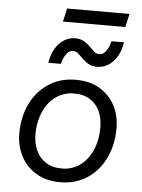

<svg xmlns="http://www.w3.org/2000/svg" viewBox="-58 -907 712 962"><g transform="rotate(5 297.5 -426.0)"><path d="M282 9Q210 9 159.5 -21.5Q109 -52 82.5 -103.5Q56 -155 56 -216Q56 -302 89 -368Q122 -434 180 -471.5Q238 -509 314 -509Q387 -509 437 -478.5Q487 -448 513 -397.5Q539 -347 539 -285Q539 -200 506.5 -133.5Q474 -67 416 -29Q358 9 282 9ZM285 -60Q321 -60 352.5 -75.5Q384 -91 408 -120.5Q432 -150 445 -191Q458 -232 458 -282Q458 -326 442.5 -361.5Q427 -397 394.5 -418.5Q362 -440 311 -440Q275 -440 243 -424.5Q211 -409 187.5 -380Q164 -351 150.5 -310Q137 -269 137 -219Q137 -176 153 -139.5Q169 -103 202 -81.5Q235 -60 285 -60ZM539 -717Q528 -652 493.5 -617.5Q459 -583 415 -583Q389 -583 371 -593.5Q353 -604 340 -617.5Q327 -631 315 -641.5Q303 -652 288 -652Q270 -652 255.5 -633Q241 -614 233 -582H170Q181 -647 215.5 -681.5Q250 -716 294 -716Q320 -716 338 -705.5Q356 -695 369 -681.5Q382 -668 394 -657.5Q406 -647 421 -647Q439 -647 453.5 -666Q468 -685 476 -717ZM554 -861 539 -794H225L240 -861Z"/></g></svg>

Font: Work Sans
Style: Italic
Weight: 400
Italic angle: -13°
Designer: Wei Huang
Foundry: Wei Huang
Version: Version 2.012